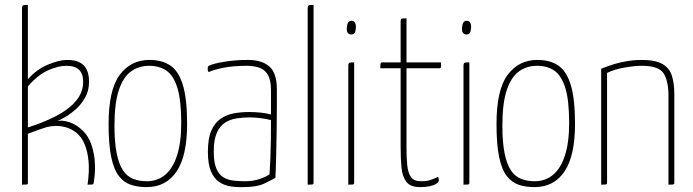

<svg xmlns="http://www.w3.org/2000/svg" viewBox="-20 -755 2833 785"><path d="M70 0V-720Q70 -728 72 -731Q74 -734 79.5 -734.5Q85 -735 94 -735V-431Q129 -471 175.5 -490.5Q222 -510 254 -510Q286 -510 305.5 -500Q325 -490 334.5 -470.5Q344 -451 344 -421Q344 -384 328 -356Q312 -328 289.5 -308Q267 -288 246 -276Q225 -264 214 -260Q234 -265 265 -255Q296 -245 324 -215Q352 -185 363 -128Q368 -105 368.5 -76Q369 -47 364 -13Q363 -6 362 -3.5Q361 -1 356 -0.5Q351 0 338 0Q346 -56 342 -96Q338 -136 327 -163Q314 -195 292.5 -212Q271 -229 248 -235Q225 -241 204 -240Q183 -239 170 -235Q160 -232 141.5 -225.5Q123 -219 108.5 -213.5Q94 -208 94 -208V-10Q94 -5 93.5 -3Q93 -1 88 -0.5Q83 0 70 0ZM94 -234Q155 -253 206.5 -279Q258 -305 289 -340.5Q320 -376 320 -421Q320 -486 252 -486Q217 -486 175.5 -467Q134 -448 94 -402Z M579 10Q545 10 516.5 1Q488 -8 467 -34Q446 -60 435 -111.5Q424 -163 424 -248Q424 -388 469.5 -449Q515 -510 591 -510Q642 -510 676 -487.5Q710 -465 727.5 -408Q745 -351 745 -248Q745 -118 702 -54Q659 10 579 10ZM580 -14Q624 -14 655.5 -40.5Q687 -67 704 -120Q721 -173 721 -252Q721 -346 705 -396.5Q689 -447 660 -466.5Q631 -486 590 -486Q547 -486 515 -462.5Q483 -439 465.5 -385.5Q448 -332 448 -241Q448 -173 457 -128.5Q466 -84 482.5 -59Q499 -34 524 -24Q549 -14 580 -14Z M975 10Q948 11 922.5 7Q897 3 876 -11Q855 -25 842.5 -54.5Q830 -84 830 -135Q830 -189 844 -221Q858 -253 882 -269.5Q906 -286 936 -291.5Q966 -297 997 -297Q1023 -297 1046.5 -294.5Q1070 -292 1088 -287Q1088 -287 1088 -305.5Q1088 -324 1088 -347.5Q1088 -371 1088 -385Q1088 -428 1075 -449.5Q1062 -471 1039.5 -478.5Q1017 -486 989 -486Q932 -486 891 -477.5Q850 -469 833 -460Q831 -464 830 -466.5Q829 -469 829 -473Q829 -478 830 -481.5Q831 -485 834 -486Q851 -495 896.5 -502.5Q942 -510 994 -510Q1050 -510 1081 -483.5Q1112 -457 1112 -389V-323Q1112 -266 1111 -213.5Q1110 -161 1109 -114.5Q1108 -68 1106 -28Q1094 -21 1062.5 -5.5Q1031 10 975 10ZM982 -14Q1016 -14 1044 -24Q1072 -34 1082 -43Q1084 -70 1085.5 -107Q1087 -144 1087.5 -185Q1088 -226 1088 -264Q1069 -269 1045 -272Q1021 -275 1002 -275Q974 -275 947.5 -271Q921 -267 900 -253.5Q879 -240 866.5 -212Q854 -184 854 -136Q854 -91 864.5 -66Q875 -41 893.5 -30Q912 -19 935 -16.5Q958 -14 982 -14Z M1238 0V-720Q1238 -728 1240 -731Q1242 -734 1247.5 -734.5Q1253 -735 1262 -735V-10Q1262 -5 1261 -3Q1260 -1 1255 -0.5Q1250 0 1238 0Z M1404 0V-485Q1404 -493 1406 -496Q1408 -499 1413.5 -499.5Q1419 -500 1428 -500V-10Q1428 -5 1427 -3Q1426 -1 1421 -0.5Q1416 0 1404 0ZM1415 -614Q1405 -615 1401 -622Q1397 -629 1398 -642Q1399 -656 1403.5 -663Q1408 -670 1417 -670Q1427 -670 1431.5 -662Q1436 -654 1435 -640Q1434 -627 1430 -620.5Q1426 -614 1415 -614Z M1698 10Q1658 10 1641.5 -11.5Q1625 -33 1621.5 -70Q1618 -107 1618 -153V-476H1535Q1535 -487 1535.5 -492Q1536 -497 1538 -498.5Q1540 -500 1543 -500H1618V-665Q1618 -673 1619.5 -676Q1621 -679 1626 -679.5Q1631 -680 1642 -680V-500H1783Q1783 -490 1783 -484.5Q1783 -479 1781.5 -477.5Q1780 -476 1777 -476H1642V-150Q1642 -111 1645 -80Q1648 -49 1660 -31.5Q1672 -14 1700 -14Q1725 -14 1739.5 -19Q1754 -24 1771 -32Q1773 -28 1773.5 -24.5Q1774 -21 1774 -17Q1774 -10 1763.5 -3.5Q1753 3 1736 6.5Q1719 10 1698 10Z M1875 0V-485Q1875 -493 1877 -496Q1879 -499 1884.5 -499.5Q1890 -500 1899 -500V-10Q1899 -5 1898 -3Q1897 -1 1892 -0.5Q1887 0 1875 0ZM1886 -614Q1876 -615 1872 -622Q1868 -629 1869 -642Q1870 -656 1874.5 -663Q1879 -670 1888 -670Q1898 -670 1902.5 -662Q1907 -654 1906 -640Q1905 -627 1901 -620.5Q1897 -614 1886 -614Z M2165 10Q2131 10 2102.5 1Q2074 -8 2053 -34Q2032 -60 2021 -111.5Q2010 -163 2010 -248Q2010 -388 2055.5 -449Q2101 -510 2177 -510Q2228 -510 2262 -487.5Q2296 -465 2313.5 -408Q2331 -351 2331 -248Q2331 -118 2288 -54Q2245 10 2165 10ZM2166 -14Q2210 -14 2241.5 -40.5Q2273 -67 2290 -120Q2307 -173 2307 -252Q2307 -346 2291 -396.5Q2275 -447 2246 -466.5Q2217 -486 2176 -486Q2133 -486 2101 -462.5Q2069 -439 2051.5 -385.5Q2034 -332 2034 -241Q2034 -173 2043 -128.5Q2052 -84 2068.5 -59Q2085 -34 2110 -24Q2135 -14 2166 -14Z M2438 0V-474Q2465 -485 2491.5 -493Q2518 -501 2546 -505.5Q2574 -510 2603 -510Q2659 -510 2688 -493.5Q2717 -477 2727 -445.5Q2737 -414 2737 -368V-10Q2737 -5 2736 -3Q2735 -1 2730 -0.5Q2725 0 2713 0V-364Q2713 -426 2692.5 -456Q2672 -486 2604 -486Q2576 -486 2534.5 -479Q2493 -472 2462 -457V-10Q2462 -5 2461 -3Q2460 -1 2455 -0.5Q2450 0 2438 0Z"/></svg>

Font: Yanone Kaffeesatz ExtraLight ExtraLight
Style: Regular
Weight: 250
Version: Version 2.003